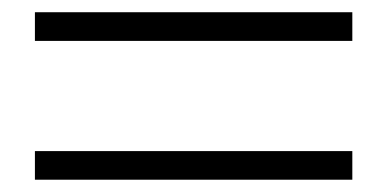

<svg xmlns="http://www.w3.org/2000/svg" viewBox="-20 -520 633 314"><path d="M556.2 -226.1H37.1V-272.9H556.2ZM556.2 -453.1H37.1V-500H556.2Z"/></svg>

Font: Source Han Serif TW SemiBold
Style: Regular
Weight: 600
Designer: Ryoko NISHIZUKA Ë•øÂ°öÊ∂ºÂ≠ê (kana & ideographs); Frank Grie√ühammer (Latin, Greek & Cyrillic); Wenlong ZHANG Âº†ÊñáÈæô 
Foundry: Adobe
Version: Version 2.003;hotconv 1.1.1;makeotfexe 2.6.0